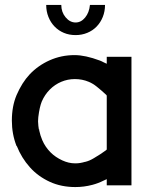

<svg xmlns="http://www.w3.org/2000/svg" viewBox="-20 -750 592 777"><path d="M285 7Q228 7 182 -14Q134 -36 101 -73Q67 -111 48 -159H47Q28 -207 28 -262Q28 -320 47 -365Q69 -416 100 -449Q134 -485 181 -506Q228 -527 282 -527Q325 -527 384 -505Q392 -502 399 -498L412 -492V-520H512V0H412V-25L399 -19Q377 -8 354 -2Q320 7 285 7ZM138 -222 139 -221Q143 -202 151 -183Q163 -155 185 -133Q204 -114 232 -101Q258 -89 283 -89Q285 -89 287 -89Q304 -89 324 -95H325Q342 -99 360 -110Q389 -127 409 -142L412 -145V-363L410 -366Q392 -383 372 -399Q356 -412 339 -419Q313 -430 283 -430Q254 -430 228 -419Q202 -408 182 -388Q161 -367 149 -339Q140 -317 135 -276Q134 -267 134 -259Q135 -238 137 -228V-227L139 -225V-222ZM286 -659Q308 -659 324.5 -679Q341 -699 344 -730H405Q405 -704 396 -681.5Q387 -659 371 -642.5Q355 -626 333 -617Q311 -608 286 -608Q260 -608 238.5 -617Q217 -626 201 -642.5Q185 -659 176 -681.5Q167 -704 167 -730H228Q228 -701 245.5 -680Q263 -659 286 -659Z"/></svg>

Font: Oxford Sans SemiBold
Style: Regular
Weight: 600
Designer: Matt McInerney, Pablo Impallari, Rodrigo Fuenzalida
Foundry: Matt McInerney, Pablo Impallari, Rodrigo Fuenzalida
Version: Version 3.000g; ttfautohint (v1.5) -l 8 -r 28 -G 28 -x 14 -D